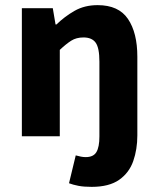

<svg xmlns="http://www.w3.org/2000/svg" viewBox="-20 -528 612 744"><path d="M335.1 196.1Q304.8 196.1 284 192.1Q263.3 188.1 247.4 182.1L273.5 74.1Q284.2 77.1 293.4 78.9Q302.6 80.8 312.3 80.8Q342 80.8 353.6 61.3Q365.2 41.8 365.2 0.8V-289.2Q365.2 -342.8 350.5 -362.9Q335.9 -382.9 303.5 -382.9Q275.8 -382.9 256.1 -370.4Q236.4 -358 211.7 -334.7V0H64.7V-496.1H184.6L195.2 -433.3H198.9Q230.3 -463.9 268.9 -486Q307.6 -508.1 358.3 -508.1Q439.7 -508.1 475.9 -454.6Q512.2 -401 512.2 -308V-3.5Q512.2 50.8 496.3 96.3Q480.4 141.7 441.6 168.9Q402.7 196.1 335.1 196.1Z"/></svg>

Font: Source Sans Variable
Style: Regular
Weight: 200
Designer: Paul D. Hunt
Foundry: Adobe Systems Incorporated
Version: Version 3.006;hotconv 1.0.111;makeotfexe 2.5.65597